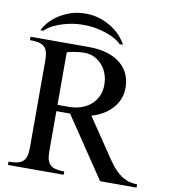

<svg xmlns="http://www.w3.org/2000/svg" viewBox="-94 -957 913 1037"><g transform="rotate(10 362.5 -439.0)"><path d="M66.4 -747.1Q73.7 -764.2 92 -786.9Q110.4 -809.6 139.2 -829.8Q168 -850.1 206.3 -864Q244.6 -877.9 291.5 -877.9Q338.4 -877.9 377 -864Q415.5 -850.1 444.6 -829.8Q473.6 -809.6 492.4 -786.9Q511.2 -764.2 518.6 -747.1H500Q492.2 -757.3 473.1 -769.3Q454.1 -781.2 426.5 -791.7Q398.9 -802.2 364.3 -809.1Q329.6 -815.9 291.5 -815.9Q252.9 -815.9 218.5 -809.1Q184.1 -802.2 156.5 -791.7Q128.9 -781.2 109.9 -769.3Q90.8 -757.3 83 -747.1ZM227.1 -366.2H289.1Q325.7 -366.2 356.4 -376.7Q387.2 -387.2 409.7 -406.7Q432.1 -426.3 444.8 -454.1Q457.5 -481.9 457.5 -516.1Q457.5 -547.9 447.5 -575.7Q437.5 -603.5 419.4 -624Q401.4 -644.5 376.5 -656.5Q351.6 -668.5 322.3 -668.5Q311 -668.5 297.1 -667.2Q283.2 -666 269.8 -663.8Q256.3 -661.6 244.9 -659.2Q233.4 -656.7 227.1 -653.8ZM120.6 -591.3Q120.6 -619.6 115.2 -637.7Q109.9 -655.8 97.9 -666.3Q85.9 -676.8 66.7 -680.7Q47.4 -684.6 20 -684.6V-703.1H340.3Q397.9 -703.1 441.7 -689.5Q485.4 -675.8 514.6 -651.4Q543.9 -627 558.6 -593.3Q573.2 -559.6 573.2 -520Q573.2 -486.8 561.8 -458.5Q550.3 -430.2 529.5 -407Q508.8 -383.8 480.2 -366.9Q451.7 -350.1 417.5 -340.3L565.9 -120.6Q585.9 -90.8 605.7 -71Q625.5 -51.3 645 -39.6Q664.6 -27.8 684.6 -22.9Q704.6 -18.1 725.1 -18.1V0H525.4L302.2 -331.5H227.1V-111.8Q227.1 -83.5 232.4 -65.4Q237.8 -47.4 249.5 -36.9Q261.2 -26.4 280 -22.2Q298.8 -18.1 325.7 -18.1V0H20V-18.1Q47.4 -18.1 66.7 -22.2Q85.9 -26.4 97.9 -36.9Q109.9 -47.4 115.2 -65.4Q120.6 -83.5 120.6 -111.8Z"/></g></svg>

Font: Khmer Busra Bunong
Style: Regular
Weight: 400
Designer: D. Kanjahn
Version: Version 7.100; 2014